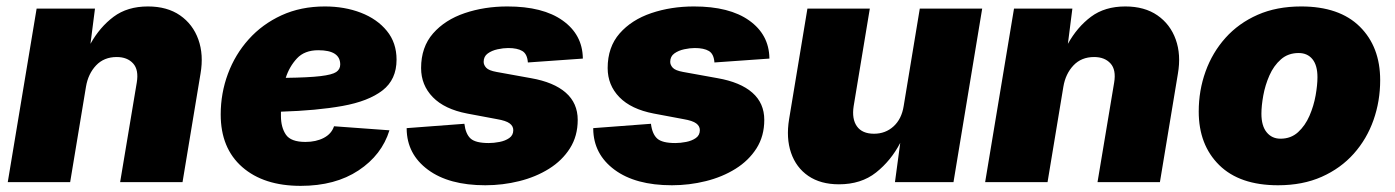

<svg xmlns="http://www.w3.org/2000/svg" viewBox="-20 -573 4389 604"><path d="M250.5 -300.3 200.7 0H4.4L95.2 -545.9H278.8L264.6 -435.1Q293.9 -487.8 337.4 -520.3Q380.9 -552.7 445.3 -552.7Q505.9 -552.7 546.4 -524.7Q586.9 -496.6 604 -448.7Q621.1 -400.9 610.8 -341.3L554.2 0H357.9L410.2 -313Q417 -353.5 398.7 -373.5Q380.4 -393.6 347.2 -393.6Q307.1 -393.6 282.2 -367.2Q257.3 -340.8 250.5 -300.3Z M925.8 11.7Q809.6 11.7 741.9 -47.6Q674.3 -106.9 674.3 -212.9Q674.3 -279.8 697 -340.8Q719.7 -401.9 762.5 -449.5Q805.2 -497.1 865.7 -524.9Q926.3 -552.7 1002 -552.7Q1064 -552.7 1115.2 -533Q1166.5 -513.2 1197 -475.8Q1227.5 -438.5 1227.5 -385.3Q1227.5 -322.8 1183.3 -288.6Q1139.2 -254.4 1057.6 -239.7Q976.1 -225.1 863.8 -221.7Q863.8 -214.8 863.8 -208Q863.8 -172.4 879.4 -149.4Q895 -126.5 940.9 -126.5Q974.1 -126.5 998.5 -139.2Q1022.9 -151.9 1030.8 -175.8L1205.1 -163.1Q1181.2 -85.4 1107.9 -36.9Q1034.7 11.7 925.8 11.7ZM878.9 -328.1Q951.2 -329.1 988 -333.5Q1024.9 -337.9 1037.6 -346.4Q1050.3 -355 1050.3 -370.1Q1050.3 -415 981.4 -415Q938 -415 914.1 -389.2Q890.1 -363.3 878.9 -328.1Z M1506.8 9.8Q1392.1 9.8 1326.2 -39.1Q1260.3 -87.9 1259.3 -167.5V-169.9L1440.9 -183.6Q1444.8 -151.4 1460.4 -137.2Q1476.1 -123 1517.6 -123Q1533.7 -123 1551.5 -126.5Q1569.3 -129.9 1582 -138.7Q1594.7 -147.5 1594.7 -163.6Q1594.7 -176.3 1583.3 -184.8Q1571.8 -193.4 1543.5 -198.2L1449.7 -215.8Q1378.4 -229.5 1341.6 -267.3Q1304.7 -305.2 1304.7 -358.9Q1304.7 -424.8 1342.3 -467.8Q1379.9 -510.7 1441.9 -531.7Q1503.9 -552.7 1576.2 -552.7Q1688 -552.7 1750 -508.5Q1812 -464.4 1813.5 -390.6V-388.7L1640.6 -376.5Q1638.7 -403.3 1623 -412.6Q1607.4 -421.9 1578.6 -421.9Q1563.5 -421.9 1545.4 -418Q1527.3 -414.1 1514.4 -404.8Q1501.5 -395.5 1501.5 -378.4Q1501.5 -368.7 1509.5 -359.9Q1517.6 -351.1 1542 -346.7L1650.4 -327.1Q1722.2 -314.5 1759.8 -281.5Q1797.4 -248.5 1797.4 -195.8Q1797.4 -145 1772.9 -106.4Q1748.5 -67.9 1707 -42Q1665.5 -16.1 1613.5 -3.2Q1561.5 9.8 1506.8 9.8Z M2093.8 9.8Q1979 9.8 1913.1 -39.1Q1847.2 -87.9 1846.2 -167.5V-169.9L2027.8 -183.6Q2031.7 -151.4 2047.4 -137.2Q2063 -123 2104.5 -123Q2120.6 -123 2138.4 -126.5Q2156.2 -129.9 2168.9 -138.7Q2181.6 -147.5 2181.6 -163.6Q2181.6 -176.3 2170.2 -184.8Q2158.7 -193.4 2130.4 -198.2L2036.6 -215.8Q1965.3 -229.5 1928.5 -267.3Q1891.6 -305.2 1891.6 -358.9Q1891.6 -424.8 1929.2 -467.8Q1966.8 -510.7 2028.8 -531.7Q2090.8 -552.7 2163.1 -552.7Q2274.9 -552.7 2336.9 -508.5Q2398.9 -464.4 2400.4 -390.6V-388.7L2227.5 -376.5Q2225.6 -403.3 2210 -412.6Q2194.3 -421.9 2165.5 -421.9Q2150.4 -421.9 2132.3 -418Q2114.3 -414.1 2101.3 -404.8Q2088.4 -395.5 2088.4 -378.4Q2088.4 -368.7 2096.4 -359.9Q2104.5 -351.1 2128.9 -346.7L2237.3 -327.1Q2309.1 -314.5 2346.7 -281.5Q2384.3 -248.5 2384.3 -195.8Q2384.3 -145 2359.9 -106.4Q2335.4 -67.9 2293.9 -42Q2252.4 -16.1 2200.4 -3.2Q2148.4 9.8 2093.8 9.8Z M2619.1 6.8Q2561.5 6.8 2522.9 -19.5Q2484.4 -45.9 2468.5 -92.3Q2452.6 -138.7 2462.4 -198.2L2520 -545.9H2716.3L2665.5 -239.3Q2659.2 -198.7 2675.8 -175.5Q2692.4 -152.3 2729.5 -152.3Q2765.6 -152.3 2791 -175.5Q2816.4 -198.7 2822.8 -239.3L2873.5 -545.9H3069.8L2979.5 0H2795.4L2812 -123.5Q2782.7 -67.4 2735.8 -30.3Q2689 6.8 2619.1 6.8Z M3325.2 -300.3 3275.4 0H3079.1L3169.9 -545.9H3353.5L3339.4 -435.1Q3368.7 -487.8 3412.1 -520.3Q3455.6 -552.7 3520 -552.7Q3580.6 -552.7 3621.1 -524.7Q3661.6 -496.6 3678.7 -448.7Q3695.8 -400.9 3685.5 -341.3L3628.9 0H3432.6L3484.9 -313Q3491.7 -353.5 3473.4 -373.5Q3455.1 -393.6 3421.9 -393.6Q3381.8 -393.6 3356.9 -367.2Q3332 -340.8 3325.2 -300.3Z M4000.5 9.8Q3879.9 9.8 3815.4 -53.7Q3751 -117.2 3751 -222.2Q3751 -288.6 3772.5 -348.1Q3793.9 -407.7 3835.2 -453.9Q3876.5 -500 3936.3 -526.4Q3996.1 -552.7 4073.2 -552.7Q4193.4 -552.7 4257.6 -489.3Q4321.8 -425.8 4321.8 -320.8Q4321.8 -254.9 4300.8 -195.3Q4279.8 -135.7 4238.8 -89.6Q4197.8 -43.5 4137.9 -16.8Q4078.1 9.8 4000.5 9.8ZM4008.3 -136.7Q4041 -136.7 4063.5 -157.2Q4085.9 -177.7 4099.4 -208.7Q4112.8 -239.7 4118.7 -272.7Q4124.5 -305.7 4124.5 -330.1Q4124.5 -367.7 4108.6 -387Q4092.8 -406.2 4065.4 -406.2Q4032.2 -406.2 4009.5 -386.2Q3986.8 -366.2 3973.4 -335.7Q3960 -305.2 3954.1 -272.7Q3948.2 -240.2 3948.2 -215.3Q3948.2 -177.2 3964.6 -157Q3981 -136.7 4008.3 -136.7Z"/></svg>

Font: Inter Black
Style: Italic
Weight: 900
Italic angle: -9.39999°
Designer: Rasmus Andersson
Foundry: rsms
Version: Version 4.000;git-a52131595